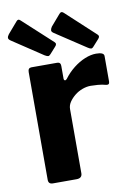

<svg xmlns="http://www.w3.org/2000/svg" viewBox="-95 -806 606 862"><g transform="rotate(-10 208.0 -375.5)"><path d="M76 0Q65 0 60 -5Q55 -10 55 -20V-511Q55 -530 71 -530H188Q204 -530 204 -513V-454Q204 -448 208.5 -446.5Q213 -445 218 -451Q238 -478 263.5 -498Q289 -518 316 -529Q343 -540 367 -540Q403 -540 403 -523V-407Q403 -391 388 -394Q370 -399 351 -400.5Q332 -402 318 -402Q300 -402 280.5 -395Q261 -388 245 -375Q229 -362 219 -347Q209 -332 209 -315V-23Q209 0 183 0H76ZM40 -744Q49 -756 59 -746L193 -623Q203 -614 191 -602L165 -573Q159 -566 153.5 -566.5Q148 -567 138 -573L1 -664Q-10 -671 -10 -678Q-10 -685 -3 -694ZM236 -744Q245 -756 256 -746L389 -623Q399 -614 387 -602L361 -573Q355 -566 349.5 -566.5Q344 -567 335 -573L197 -664Q186 -671 186.5 -678Q187 -685 193 -694Z"/></g></svg>

Font: Libre Franklin
Style: Bold
Weight: 700
Designer: Pablo Impallari, Rodrigo Fuenzalida, Nhung Nguyen
Foundry: Impallari Type
Version: Version 3.000